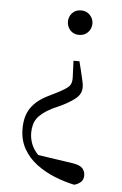

<svg xmlns="http://www.w3.org/2000/svg" viewBox="-54 -565 531 835"><g transform="rotate(5 211.5 -147.0)"><path d="M266 -526Q290 -526 305 -510Q320 -494 320 -473Q320 -451 305 -435Q290 -419 266 -419Q242 -419 227.5 -435Q213 -451 213 -473Q213 -494 227.5 -510Q242 -526 266 -526ZM57 8Q57 -48 82 -83.5Q107 -119 157 -143L195 -162Q232 -181 244 -193.5Q256 -206 255 -233L252 -305H278L288 -265Q294 -237 298 -222Q302 -207 302 -193Q302 -168 284 -150Q266 -132 221 -109L175 -88Q130 -64 113 -39.5Q96 -15 96 24Q97 72 126.5 107.5Q156 143 216 177L102 112L285 139Q319 144 330.5 157Q342 170 342 188Q342 206 331 216.5Q320 227 302 232Q259 223 215.5 205.5Q172 188 136 161Q100 134 78.5 96Q57 58 57 8Z"/></g></svg>

Font: Noto Serif SC ExtraLight Light
Style: Regular
Weight: 300
Version: Version 2.002-H1;hotconv 1.1.0;makeotfexe 2.6.0